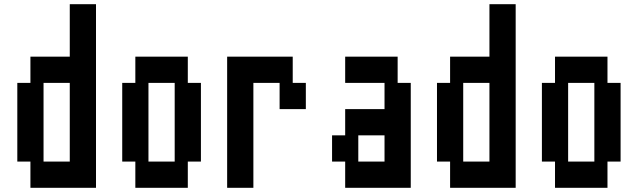

<svg xmlns="http://www.w3.org/2000/svg" viewBox="-20 -1020 3040 915"><path d="M62.5 -625H125V-750H312.5V-1000H437.5V-125H125V-250H62.5ZM187.5 -250H312.5V-625H187.5Z M562.5 -625H625V-750H875V-625H937.5V-250H875V-125H625V-250H562.5ZM812.5 -625H687.5V-250H812.5Z M1187.5 -125H1062.5V-750H1375V-625H1437.5V-500H1312.5V-625H1187.5Z M1625 -750H1875V-625H1937.5V-125H1625V-250H1562.5V-375H1625V-500H1812.5V-625H1625ZM1812.5 -375H1687.5V-250H1812.5Z M2062.5 -625H2125V-750H2312.5V-1000H2437.5V-125H2125V-250H2062.5ZM2187.5 -250H2312.5V-625H2187.5Z M2562.5 -625H2625V-750H2875V-625H2937.5V-250H2875V-125H2625V-250H2562.5ZM2812.5 -625H2687.5V-250H2812.5Z"/></svg>

Font: Amiga Topaz Unicode Rus
Style: Regular
Weight: 400
Designer: dMG of Trueschool and Divine Stylers
Foundry: dMG of Trueschool and Divine Stylers
Version: Version 1.1